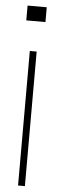

<svg xmlns="http://www.w3.org/2000/svg" viewBox="-56 -827 260 853"><g transform="rotate(5 74.0 -400.0)"><path d="M31.5 -734V-800H117V-734ZM59 0V-600H89.5V0Z"/></g></svg>

Font: Big Shoulders Display Thin ExtraLight
Style: Regular
Weight: 250
Version: Version 2.002